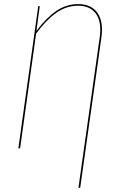

<svg xmlns="http://www.w3.org/2000/svg" viewBox="-20 -710 565 919"><path d="M354.5 -690.4Q417 -690.4 446.5 -648.2Q476.1 -606 465.3 -530.3L363.8 189H355.5L457 -529.8Q467.8 -603 440.2 -642.8Q412.6 -682.6 354 -682.6Q297.4 -682.6 249.3 -648.7Q201.2 -614.7 152.8 -549.3L76.2 0H67.9L163.1 -680.7H170.4L154.3 -562Q201.7 -625 249.5 -657.7Q297.4 -690.4 354.5 -690.4Z"/></svg>

Font: Fira Sans Compressed Eight
Style: Italic
Weight: 100
Width: 3
Italic angle: -8°
Designer: Carrois Corporate & Edenspiekermann AG
Foundry: Carrois Corporate GbR & Edenspiekermann AG
Version: Version 4.203;PS 004.203;hotconv 1.0.88;makeotf.lib2.5.64775